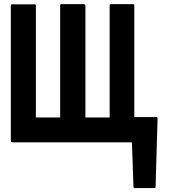

<svg xmlns="http://www.w3.org/2000/svg" viewBox="-20 -700 840 943"><path d="M753.9 -118.2Q751 -5.9 744.1 218.8Q744.1 221.7 743.2 222.7Q741.2 223.6 739.3 223.6Q706.1 223.6 640.6 223.6Q638.7 223.6 637.7 222.7Q635.7 221.7 635.7 218.8Q633.8 145.5 627.9 -1Q431.6 -1 40 -1Q38.1 -1 36.1 -2Q35.2 -3.9 34.2 -4.9Q33.2 -5.9 33.2 -6.8Q33.2 -6.8 33.2 -7.8Q33.2 -90.8 33.2 -257.8Q33.2 -396.5 33.2 -673.8Q33.2 -675.8 34.2 -677.7Q36.1 -678.7 38.1 -678.7Q76.2 -678.7 151.4 -678.7Q153.3 -678.7 154.3 -677.7Q156.2 -675.8 156.2 -673.8Q156.2 -490.2 156.2 -123Q195.3 -123 275.4 -123Q275.4 -306.6 275.4 -674.8Q275.4 -677.7 276.4 -678.7Q278.3 -679.7 280.3 -679.7Q317.4 -679.7 391.6 -679.7Q392.6 -679.7 393.6 -679.7Q394.5 -678.7 395.5 -678.7Q396.5 -678.7 397.5 -676.8Q399.4 -675.8 399.4 -673.8Q399.4 -490.2 399.4 -123Q438.5 -123 518.6 -123Q518.6 -306.6 518.6 -674.8Q518.6 -677.7 519.5 -678.7Q520.5 -679.7 523.4 -679.7Q560.5 -679.7 634.8 -679.7Q637.7 -679.7 638.7 -678.7Q639.6 -677.7 639.6 -674.8Q639.6 -491.2 639.6 -125Q676.8 -125 749 -125Q751 -125 751 -124Q752 -124 752.9 -123Q753.9 -122.1 753.9 -121.1Q753.9 -119.1 753.9 -118.2Z"/></svg>

Font: Typeface
Style: Regular
Weight: 400
Version: Version 1.0